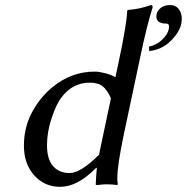

<svg xmlns="http://www.w3.org/2000/svg" viewBox="-20 -718 728 748"><path d="M641.6 -698.2Q668.9 -698.2 680.7 -676Q692.4 -653.8 686 -625Q679.2 -592.3 644.8 -558.3Q610.4 -524.4 561.5 -519L560.1 -536.1Q590.3 -542.5 612.1 -563.7Q633.8 -585 637.7 -605Q642.1 -626 628.4 -626Q582.5 -626 590.3 -664.1Q593.3 -677.2 606.9 -687.7Q620.6 -698.2 641.6 -698.2ZM365.7 -115.2 412.1 -335Q398.9 -366.2 380.9 -381.1Q362.8 -396 329.6 -396Q264.2 -396 221.2 -340.8Q199.2 -313 181.2 -258.3Q163.1 -203.6 163.1 -152.3Q163.1 -97.7 186.8 -70.8Q210.4 -43.9 251 -43.9Q294.4 -43.9 365.7 -115.2ZM354.5 -64Q281.2 10.3 213.9 9.8Q153.3 9.8 113.3 -34.9Q73.2 -79.6 73.2 -150.4Q73.2 -220.7 103.8 -278.8Q134.3 -336.9 183.1 -377.4Q257.8 -439.5 350.1 -439Q366.2 -439 390.6 -432.6Q415 -426.3 429.7 -417L443.4 -481.9Q473.6 -623.5 475.6 -675.8L478 -679.2Q524.9 -682.6 567.4 -698.2Q576.2 -698.2 574.2 -688Q552.7 -620.6 527.3 -500L461.9 -191.9Q437.5 -75.7 437 -24.9Q437 -11.2 439 0L436.5 2.9Q417.5 0 392.6 0Q383.8 0 359.4 2.9Q352.5 2.9 353 0Q354.5 -38.6 357.4 -64Z"/></svg>

Font: Linux Biolinum O
Style: Italic
Weight: 400
Italic angle: -12°
Designer: Philipp H. Poll
Foundry: Philipp H. Poll
Version: Version 1.1.3